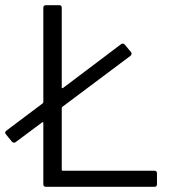

<svg xmlns="http://www.w3.org/2000/svg" viewBox="-42 -720 661 740"><path d="M196 -66Q196 -62 200 -62H553Q563 -62 563 -52V-10Q563 0 553 0H135Q125 0 125 -10V-246Q125 -248 124 -248.5Q123 -249 122 -249Q121 -249 120 -248L18 -172Q16 -170 12 -170Q7 -170 4 -174L-19 -202Q-22 -205 -22 -209Q-22 -213 -18 -216L123 -322Q125 -324 125 -327V-690Q125 -700 135 -700H186Q196 -700 196 -690V-383Q196 -381 197 -380.5Q198 -380 199 -380Q200 -380 201 -381L425 -550Q427 -552 431 -552Q436 -552 439 -548L463 -519Q465 -517 465 -513Q465 -508 461 -505L198 -308Q196 -306 196 -303Z"/></svg>

Font: LinhAnh
Style: Regular
Weight: 400
Designer: Jeremy Tribby
Foundry: Tribby Type
Version: Version 1.408